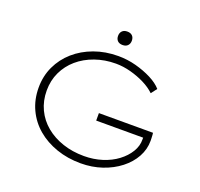

<svg xmlns="http://www.w3.org/2000/svg" viewBox="-147 -1033 1258 1207"><g transform="rotate(20 482.0 -429.5)"><path d="M511 10Q424 10 349 -16Q274 -42 218.5 -89Q163 -136 132 -202Q101 -268 101 -348Q101 -425 131.5 -490Q162 -555 216.5 -603Q271 -651 345 -678Q419 -705 505 -705Q566 -705 624 -689.5Q682 -674 730 -649.5Q778 -625 805 -594L775 -555Q745 -584 701 -606Q657 -628 606.5 -641.5Q556 -655 507 -655Q433 -655 368 -632Q303 -609 255.5 -568Q208 -527 181.5 -471Q155 -415 155 -348Q155 -279 182 -222Q209 -165 258 -124.5Q307 -84 372.5 -62Q438 -40 515 -40Q579 -40 636 -58Q693 -76 735.5 -108Q778 -140 802.5 -180.5Q827 -221 826 -264L827 -306L846 -276H512V-326H874Q875 -321 875.5 -311.5Q876 -302 876.5 -291Q877 -280 877 -273Q877 -216 849 -165Q821 -114 770.5 -74.5Q720 -35 653.5 -12.5Q587 10 511 10ZM505 -779Q483 -779 471 -791Q459 -803 459 -824Q459 -844 471 -856.5Q483 -869 505 -869Q527 -869 539 -857Q551 -845 551 -824Q551 -804 539 -791.5Q527 -779 505 -779Z"/></g></svg>

Font: Lexend Mega ExtraLight
Style: Regular
Weight: 250
Version: Version 1.007